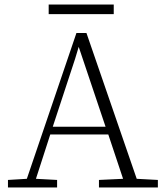

<svg xmlns="http://www.w3.org/2000/svg" viewBox="-20 -824 726 844"><path d="M15 0V-33L98 -38L316 -679H360L581 -38L674 -33V0H415V-33L521 -38L456 -233H201L138 -38L231 -33V0ZM310 -565 212 -267H444L326 -618ZM194 -762V-804H480V-762Z"/></svg>

Font: Source Serif 4 SmText Light
Style: Regular
Weight: 300
Designer: Frank Grießhammer
Foundry: Adobe
Version: Version 4.005;hotconv 1.1.0;makeotfexe 2.6.0